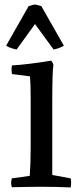

<svg xmlns="http://www.w3.org/2000/svg" viewBox="-20 -821 350 845"><path d="M210 -372V-51L291 -36Q292 -31 292.5 -27Q293 -23 293 -18Q293 -13 292.5 -7.5Q292 -2 291 4Q228 1 162 1Q139 1 106.5 1.5Q74 2 32 3Q29 -6 29 -16Q29 -25 32 -36L111 -47Q113 -75 114 -106.5Q115 -138 115 -174V-387Q115 -453 112 -485L33 -495Q31 -500 31 -512Q31 -517 31 -522Q31 -527 33 -533Q101 -537 205 -554Q214 -544 215 -534Q210 -506 210 -372ZM7 -620 106 -794Q127 -801 134 -801Q139 -801 162 -794L261 -620Q247 -610 216 -603L134 -715L53 -603Q21 -610 7 -620Z"/></svg>

Font: Adamina
Style: Regular
Weight: 400
Designer: Cyreal (www.cyreal.org)
Foundry: Alexei Vanyashin
Version: Version 1.013